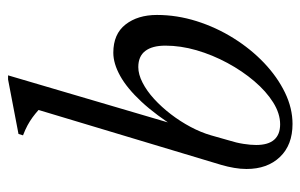

<svg xmlns="http://www.w3.org/2000/svg" viewBox="-158 -596 763 488"><g transform="rotate(-90 224.0 -351.5)"><path d="M112 -153Q105.5 -132.5 102.8 -114.5Q100 -96.5 100 -82.5Q100 -52 113.2 -36.8Q126.5 -21.5 152.5 -21.5Q180 -21.5 208.2 -39.2Q236.5 -57 262.2 -87.2Q288 -117.5 308.5 -155.5Q329 -193.5 340.8 -234Q352.5 -274.5 352.5 -313Q352.5 -346.5 339 -364.2Q325.5 -382 298 -382Q279.5 -382 258.5 -371.2Q237.5 -360.5 217 -341.8Q196.5 -323 178.2 -299.2Q160 -275.5 146 -249.2Q132 -223 124.5 -197ZM189 -635.5Q179.5 -644 170.2 -650.8Q161 -657.5 150 -663.5Q139 -669.5 124.5 -675L128 -686.5L266.5 -713H277L144.5 -263L139.5 -279.5Q176 -337.5 210 -374Q244 -410.5 275.5 -428Q307 -445.5 334.5 -445.5Q382 -445.5 406.2 -414.5Q430.5 -383.5 430.5 -334.5Q430.5 -284 414.8 -234Q399 -184 371.5 -140Q344 -96 308.5 -62.2Q273 -28.5 233.2 -9.2Q193.5 10 153.5 10Q100 10 69.5 -22Q39 -54 39 -107Q39 -122 41.8 -138.2Q44.5 -154.5 49.5 -171.5Z"/></g></svg>

Font: Newsreader 24pt
Style: Italic
Weight: 400
Italic angle: -17°
Designer: Hugues Gentile
Foundry: Production Type
Version: Version 1.003